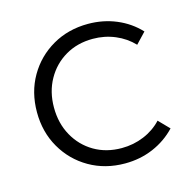

<svg xmlns="http://www.w3.org/2000/svg" viewBox="-81 -582 686 675"><g transform="rotate(-15 261.5 -244.0)"><path d="M480.5 -67.9Q445.3 -30.8 397.7 -10.5Q350.1 9.8 294.9 9.8Q222.7 9.8 165.3 -23.4Q107.9 -56.6 74.7 -114.3Q41.5 -171.9 41.5 -244.1Q41.5 -316.9 74.7 -374.3Q107.9 -431.6 165.3 -464.8Q222.7 -498 294.9 -498Q349.6 -498 397.5 -478Q445.3 -458 480 -420.9L443.4 -382.3Q416 -411.1 378.2 -427Q340.3 -442.9 297.4 -442.9Q241.2 -442.9 197.5 -417.2Q153.8 -391.6 128.7 -346.7Q103.5 -301.8 103.5 -244.6Q103.5 -187 128.7 -141.8Q153.8 -96.7 197.5 -71Q241.2 -45.4 297.4 -45.4Q340.3 -45.4 378.4 -61.3Q416.5 -77.1 443.4 -106Z"/></g></svg>

Font: Kumbh Sans Light
Style: Regular
Weight: 300
Version: Version 1.004